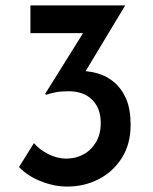

<svg xmlns="http://www.w3.org/2000/svg" viewBox="-20 -679 564 707"><path d="M441 -659 270 -375 208 -405Q221 -412 235.5 -415Q250 -418 265 -418Q302 -419 337 -409.5Q372 -400 400 -376.5Q428 -353 444.5 -315Q461 -277 461 -219Q461 -149 429 -98Q397 -47 344 -19.5Q291 8 227 8Q180 8 130.5 -11.5Q81 -31 50 -64L105 -152Q123 -130 156 -112.5Q189 -95 225 -95Q259 -95 287.5 -110.5Q316 -126 333.5 -155.5Q351 -185 351 -226Q351 -280 319.5 -311.5Q288 -343 232 -343Q203 -343 184 -339Q165 -335 150 -330L146 -333L294 -570L326 -557H92V-659Z"/></svg>

Font: Josefin Sans Thin Medium
Style: Regular
Weight: 500
Version: Version 2.000